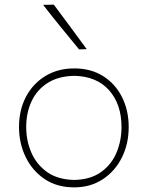

<svg xmlns="http://www.w3.org/2000/svg" viewBox="-20 -799 637 828"><path d="M300 9Q225 9 171.8 -27.2Q118.5 -63.5 90.2 -122.8Q62 -182 62 -251Q62 -325 92.2 -382Q122.5 -439 176.2 -471.5Q230 -504 300 -504Q372 -504 424.8 -470.8Q477.5 -437.5 506.2 -380.2Q535 -323 535 -251Q535 -178.5 505.5 -119.5Q476 -60.5 423 -25.8Q370 9 300 9ZM300 -23Q370.5 -24.5 415.8 -57Q461 -89.5 482.5 -141Q504 -192.5 504 -251Q504 -349.5 450.5 -409.8Q397 -470 300 -472Q231 -470.5 185 -441Q139 -411.5 116 -362Q93 -312.5 93 -251Q93 -192.5 115.2 -141Q137.5 -89.5 183.2 -57Q229 -24.5 300 -23ZM321 -586Q281.5 -634 242.5 -681.8Q203.5 -729.5 166 -778L212 -779Q247.5 -732 283 -683.5Q318.5 -635 354 -587Z"/></svg>

Font: Commissioner Loud Thin
Style: Regular
Weight: 100
Designer: Kostas Bartsokas
Foundry: Kostas Bartsokas
Version: Version 1.000; ttfautohint (v1.8.3)